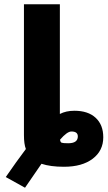

<svg xmlns="http://www.w3.org/2000/svg" viewBox="-20 -770 503 898"><path d="M101 -73Q92 -96 92 -138V-750H260V-237Q289 -252 328 -252Q392 -252 427.5 -219Q463 -186 463 -128Q463 -65 413.5 -27.5Q364 10 279 10Q216 10 174 -4Q158 19 97 108L7 58Q58 -16 101 -73ZM261 -117Q262 -105 268.5 -102.5Q275 -100 299 -100Q344 -100 344 -132Q344 -155 314 -155Q294 -155 261 -117Z"/></svg>

Font: M PLUS 1p ExtraBold
Style: Regular
Weight: 800
Version: Version 1.062